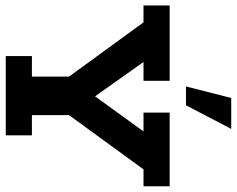

<svg xmlns="http://www.w3.org/2000/svg" viewBox="-100 -742 842 683"><g transform="rotate(90 321.5 -401.0)"><path d="M180 0V-93H253V-225L60 -490H0V-583H268V-490H201L340 -294H306L448 -490H381V-583H643V-490H583L390 -225V-93H462V0ZM288 -641 329 -802H439L355 -641Z"/></g></svg>

Font: Rokkitt
Style: Bold
Weight: 700
Designer: Vernon Adams
Foundry: Vernon Adams
Version: Version 3.103